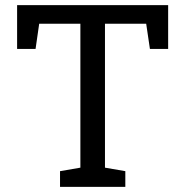

<svg xmlns="http://www.w3.org/2000/svg" viewBox="-20 -731 727 751"><path d="M214.8 0V-61.5L294.4 -75.2V-638.2H133.3L119.1 -539.6H46.9V-710.9H637.7V-539.6H566.4L551.8 -638.2H390.6V-75.2L470.2 -61.5V0Z"/></svg>

Font: Hanuman
Style: Regular
Weight: 400
Designer: Danh Hong
Foundry: Danh Hong
Version: Version 9.000